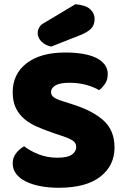

<svg xmlns="http://www.w3.org/2000/svg" viewBox="-20 -871 591 907"><path d="M237 -241Q193 -256 157 -271.5Q121 -287 95 -309Q69 -331 54.5 -361.5Q40 -392 40 -436Q40 -521 105.5 -572Q171 -623 289 -623Q332 -623 369 -617Q406 -611 432.5 -598.5Q459 -586 474 -566.5Q489 -547 489 -521Q489 -495 477 -476.5Q465 -458 448 -445Q426 -459 389 -469.5Q352 -480 308 -480Q263 -480 242 -467.5Q221 -455 221 -436Q221 -421 234 -411.5Q247 -402 273 -394L326 -377Q420 -347 470.5 -300.5Q521 -254 521 -174Q521 -89 454 -36.5Q387 16 257 16Q211 16 171.5 8.5Q132 1 102.5 -13.5Q73 -28 56.5 -49.5Q40 -71 40 -99Q40 -128 57 -148.5Q74 -169 94 -180Q122 -158 162.5 -142Q203 -126 251 -126Q300 -126 320 -141Q340 -156 340 -176Q340 -196 324 -206.5Q308 -217 279 -227ZM336 -851Q385 -847 406 -827.5Q427 -808 427 -782Q427 -753 410.5 -736Q394 -719 359 -705L222 -651Q193 -657 175.5 -675Q158 -693 158 -715Q158 -729 165.5 -742Q173 -755 189 -763Z"/></svg>

Font: Baloo Chettan
Style: Regular
Weight: 400
Designer: Maithili Shingre and Ek Type
Foundry: Ek Type
Version: Version 1.443;PS 1.000;hotconv 16.6.51;makeotf.lib2.5.65220;